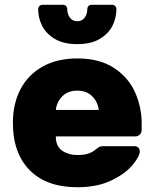

<svg xmlns="http://www.w3.org/2000/svg" viewBox="-20 -775 647 805"><path d="M34 0ZM304 -125Q332 -125 350 -131Q368 -137 381 -148Q392 -157 397 -159.5Q402 -162 414 -162H544Q554 -162 560 -156Q566 -150 566 -140Q566 -120 536 -83.5Q506 -47 447 -18.5Q388 10 304 10Q175 10 104.5 -61.5Q34 -133 34 -260Q34 -339 65.5 -400Q97 -461 158 -495.5Q219 -530 304 -530Q397 -530 457.5 -490.5Q518 -451 546 -388.5Q574 -326 574 -258V-230Q574 -219 566 -211Q558 -203 547 -203H214Q214 -161 241 -143Q268 -125 304 -125ZM394 -314Q390 -348 366.5 -371.5Q343 -395 304 -395Q265 -395 241.5 -371.5Q218 -348 214 -314ZM159 -755H243Q252 -755 257 -749.5Q262 -744 262 -736Q262 -716 273 -701Q284 -686 304 -686Q324 -686 335 -701Q346 -716 346 -736Q346 -744 351 -749.5Q356 -755 365 -755H449Q458 -755 463 -749.5Q468 -744 468 -736Q468 -700 451.5 -667Q435 -634 398.5 -612Q362 -590 304 -590Q246 -590 209.5 -612Q173 -634 156.5 -667Q140 -700 140 -736Q140 -744 145 -749.5Q150 -755 159 -755Z"/></svg>

Font: Hezaedrus
Style: Bold
Weight: 700
Designer: Hubert & Fischer
Foundry: Hubert & Fischer
Version: Version 1.10;September 3, 2019;FontCreator 11.5.0.2425 64-bi